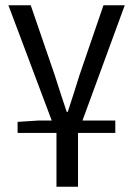

<svg xmlns="http://www.w3.org/2000/svg" viewBox="-20 -506 507 731"><path d="M195 205V0H47V-42L125 -47H177L12 -486H97L188 -221Q199 -185 211 -149.5Q223 -114 234 -80H238Q249 -114 260.5 -149.5Q272 -185 283 -221L374 -486H455L294 -47H419V0H277V205Z"/></svg>

Font: Pinyin1712
Style: Regular
Weight: 400
Version: Version 1